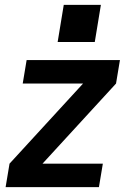

<svg xmlns="http://www.w3.org/2000/svg" viewBox="-20 -766 540 786"><path d="M3 0 19 -96 320 -424H73L89 -520H471L455 -424L154 -96H401L385 0ZM368 -594H216L241 -746H393Z"/></svg>

Font: Iosevka SS04 Oblique
Style: Bold
Weight: 700
Italic angle: -9°
Monospace: yes
Designer: Belleve Invis
Foundry: Belleve Invis
Version: Version 19.0.0; ttfautohint (v1.8.4)